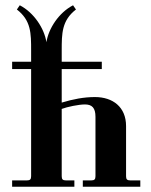

<svg xmlns="http://www.w3.org/2000/svg" viewBox="-20 -708 572 728"><path d="M26 0H262V-24H230C218 -24 214 -28 214 -40V-295C235 -303 279 -312 302 -312C329 -312 342 -299 342 -265V-40C342 -28 338 -24 326 -24H294V0H512V-24H474C462 -24 458 -28 458 -40V-230C458 -302 408 -340 340 -340C298 -340 257 -332 214 -319V-446H366V-474H214V-516C214 -581 214 -630 268 -672L257 -688C203 -660 164 -600 156 -548C148 -600 109 -660 55 -688L44 -672C98 -630 98 -582 98 -516V-474H26V-446H98V-40C98 -28 94 -24 82 -24H26Z"/></svg>

Font: Old Standard
Style: Bold
Weight: 700
Designer: Alexey Kryukov <alexios@thessalonica.org.ru>
Version: Version 2.0.2